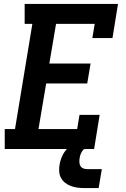

<svg xmlns="http://www.w3.org/2000/svg" viewBox="-20 -755 640 973"><path d="M4 0V-101H56L144 -634H105V-735H578L550 -562H448L460 -634H264L230 -433H439L422 -332H214L175 -101H371L383 -173H485L457 0ZM405 198Q387 198 370 195.5Q353 193 337.5 187Q322 181 309 170.5Q296 160 288.5 145.5Q281 131 280 113.5Q279 96 282 79Q286 55 297 32Q308 9 327.5 -7.5Q347 -24 371 -31Q395 -38 419 -38L413 0Q405 0 400 6.5Q395 13 391.5 20Q388 27 386 34.5Q384 42 383 49Q382 59 382.5 69Q383 79 388 87Q393 95 402 98.5Q411 102 421 102H496L480 198Z"/></svg>

Font: Iosevka Etoile Oblique
Style: Bold
Weight: 700
Italic angle: -9°
Designer: Belleve Invis
Foundry: Belleve Invis
Version: Version 15.5.2; ttfautohint (v1.8.4)